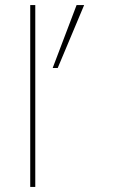

<svg xmlns="http://www.w3.org/2000/svg" viewBox="-20 -742 520 762"><path d="M100 0H120V-722H100ZM314 -722H284L189 -472H209Z"/></svg>

Font: Perun Thin
Style: Regular
Weight: 100
Foundry: Copyright (c) Stefan Peev, Context Ltd, 2016
Version: Version 1.089